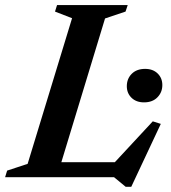

<svg xmlns="http://www.w3.org/2000/svg" viewBox="-45 -696 671 754"><path d="M367.5 -623.5 178 0H-25L-17 -26L63.5 -52.5L238 -624.5L171 -650.5L179 -676H456.5L448 -650.5ZM387 -38.5 555 -219.5 586.5 -209.5 470.5 37.5H448.5L403 0H94.5L114 -59H437ZM520.5 -294Q490 -294 471.5 -312Q453 -330 453 -357.5Q453 -386.5 472.2 -406Q491.5 -425.5 525 -425.5Q555.5 -425.5 574 -407.5Q592.5 -389.5 592.5 -362Q592.5 -333.5 573.2 -313.8Q554 -294 520.5 -294Z"/></svg>

Font: Newsreader 16pt 16pt SemiBold
Style: Italic
Weight: 600
Italic angle: -17°
Version: Version 1.003